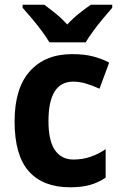

<svg xmlns="http://www.w3.org/2000/svg" viewBox="-20 -786 512 816"><path d="M278 10Q163 10 102.5 -58Q42 -126 42 -270Q42 -411 107 -483.5Q172 -556 287 -556Q338 -556 376 -546Q414 -536 444 -520L403 -409Q372 -423 345 -431Q318 -439 291 -439Q186 -439 186 -271Q186 -188 213.5 -148Q241 -108 292 -108Q331 -108 364.5 -119.5Q398 -131 429 -152V-31Q398 -10 362.5 0Q327 10 278 10ZM190 -606Q178 -627 157.5 -654.5Q137 -682 115 -708Q93 -734 76 -753V-766H168Q190 -750 216 -729Q242 -708 266 -682Q291 -709 317 -729.5Q343 -750 366 -766H457V-753Q441 -735 419 -708.5Q397 -682 377 -655Q357 -628 344 -606Z"/></svg>

Font: Noto Sans SemiCondensed
Style: Bold
Weight: 700
Width: 4
Designer: Monotype Design Team
Foundry: Monotype Imaging Inc.
Version: Version 2.013; ttfautohint (v1.8.4.7-5d5b)